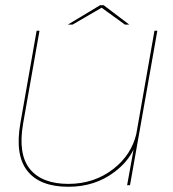

<svg xmlns="http://www.w3.org/2000/svg" viewBox="-20 -708 660 734"><path d="M466 0 488.5 -124.5 490.5 -136.5Q468 -88.5 417.5 -50.5Q343 6 241.5 6Q132.5 6 84.5 -54.8Q36.5 -115.5 58 -237.5L120 -590.5H131L68.5 -236.5Q48 -119 94.2 -62Q140.5 -5 241.5 -5Q340.5 -5 414.5 -63Q482 -116 501 -195.5L570.5 -590.5H581.5L477 0ZM239.5 -614 362.5 -688H376.5L474 -614H457.5L368.5 -678.5L257.5 -614Z"/></svg>

Font: Anybody ExtraExpanded Thin
Style: Italic
Weight: 100
Width: 8
Italic angle: -10°
Designer: Tyler Finck
Foundry: Etcetera Type Company
Version: Version 1.010; ttfautohint (v1.8.3) -l 8 -r 50 -G 200 -x 14 